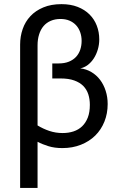

<svg xmlns="http://www.w3.org/2000/svg" viewBox="-20 -716 590 936"><path d="M504.9 -209Q504.9 -162.6 489 -123Q473.1 -83.5 444.1 -54.9Q415 -26.4 374.3 -10.3Q333.5 5.9 284.2 5.9Q246.1 5.9 216.6 -3.2Q187 -12.2 163.1 -24.9V200.2H78.1V-499Q78.1 -538.6 90.6 -574.5Q103 -610.4 128.2 -637.2Q153.3 -664.1 191.2 -679.9Q229 -695.8 279.8 -695.8Q324.2 -695.8 358.6 -682.4Q393.1 -668.9 416.5 -645.5Q439.9 -622.1 451.9 -590.8Q463.9 -559.6 463.9 -523.9Q463.9 -498.5 456.8 -474.6Q449.7 -450.7 437.3 -431.4Q424.8 -412.1 407.7 -399.2Q390.6 -386.2 371.1 -382.8Q400.9 -379.4 425.5 -364.7Q450.2 -350.1 467.8 -326.9Q485.4 -303.7 495.1 -273.4Q504.9 -243.2 504.9 -209ZM163.1 -104.5Q190.4 -87.9 220.9 -77.6Q251.5 -67.4 285.2 -67.4Q314 -67.4 338.4 -75.4Q362.8 -83.5 380.4 -100.3Q397.9 -117.2 408 -142.8Q418 -168.5 418 -205.1Q418 -232.9 410.4 -256.3Q402.8 -279.8 386 -296.9Q369.1 -314 342 -323.7Q314.9 -333.5 275.9 -333.5H234.9V-406.7H265.1Q294.9 -406.7 316.2 -415.5Q337.4 -424.3 351.1 -439.2Q364.7 -454.1 371.3 -474.1Q377.9 -494.1 377.9 -516.6Q377.9 -539.6 370.8 -559.3Q363.8 -579.1 350.6 -593.3Q337.4 -607.4 318.4 -615.5Q299.3 -623.5 274.9 -623.5Q248.5 -623.5 227.5 -614.5Q206.5 -605.5 192.4 -588.9Q178.2 -572.3 170.7 -548.3Q163.1 -524.4 163.1 -495.1Z"/></svg>

Font: Code New Roman
Style: Regular
Weight: 400
Monospace: yes
Designer: Sam Radian
Foundry: Code New Roman
Version: Version 2.00 November 29, 2014